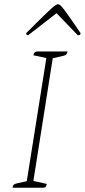

<svg xmlns="http://www.w3.org/2000/svg" viewBox="-20 -883 399 903"><path d="M39 0Q40 -17 57 -20L106 -31L198 -610L137 -623Q140 -641 156 -641H298Q295 -624 280 -621L228 -609L137 -32L200 -18Q198 -8 194.5 -4Q191 0 181 0ZM253 -863Q257 -863 262 -859.5Q267 -856 277.5 -843Q288 -830 307 -802.5Q326 -775 359 -727Q359 -717 346 -717L246 -821L112 -717Q103 -717 103 -727Q151 -775 179 -802.5Q207 -830 221.5 -843Q236 -856 242.5 -859.5Q249 -863 253 -863Z"/></svg>

Font: Petrona Thin
Style: Italic
Weight: 100
Italic angle: -9°
Designer: Ringo R. Seeber
Foundry: Ringo R. Seeber
Version: Version 2.001; ttfautohint (v1.8.3)